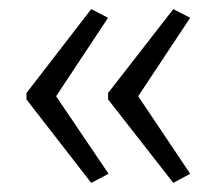

<svg xmlns="http://www.w3.org/2000/svg" viewBox="-20 -482 474 421"><path d="M38 -278 180 -462 217 -443 103 -271 218 -101 180 -81 38 -264ZM217 -278 360 -462 397 -443 283 -271 397 -101 360 -81 217 -264Z"/></svg>

Font: Noto Sans Lao Looped UI ExCd Lt
Style: Regular
Weight: 300
Width: 2
Designer: Mark Frömberg, Ben Mitchell
Foundry: The Fontpad Ltd
Version: Version 1.001